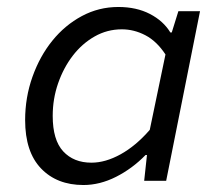

<svg xmlns="http://www.w3.org/2000/svg" viewBox="-20 -518 640 550"><path d="M219 12Q143 12 97.5 -35.5Q52 -83 52 -174Q52 -239 73 -298Q94 -357 130 -401.5Q166 -446 214.5 -472Q263 -498 319 -498Q371 -498 409.5 -478Q448 -458 468 -425H472L491 -486H553L456 0H393L401 -74H397Q359 -35 312.5 -11.5Q266 12 219 12ZM242 -52Q282 -52 325.5 -76Q369 -100 409 -146L454 -362Q429 -400 396.5 -417Q364 -434 329 -434Q287 -434 251 -413.5Q215 -393 188.5 -358.5Q162 -324 146.5 -279.5Q131 -235 131 -186Q131 -117 161 -84.5Q191 -52 242 -52Z"/></svg>

Font: Source Code Pro
Style: Italic
Weight: 400
Italic angle: -11°
Monospace: yes
Designer: Paul D. Hunt, Teo Tuominen
Foundry: Adobe Systems Incorporated
Version: Version 1.050;PS 1.000;hotconv 16.6.51;makeotf.lib2.5.65220